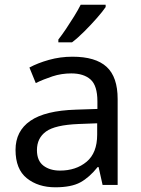

<svg xmlns="http://www.w3.org/2000/svg" viewBox="-20 -786 601 816"><path d="M288 -545Q386 -545 433 -502Q480 -459 480 -365V0H416L399 -76H395Q360 -32 321.5 -11Q283 10 215 10Q142 10 94 -28.5Q46 -67 46 -149Q46 -229 109 -272.5Q172 -316 303 -320L394 -323V-355Q394 -422 365 -448Q336 -474 283 -474Q241 -474 203 -461.5Q165 -449 132 -433L105 -499Q140 -518 188 -531.5Q236 -545 288 -545ZM314 -259Q214 -255 175.5 -227Q137 -199 137 -148Q137 -103 164.5 -82Q192 -61 235 -61Q303 -61 348 -98.5Q393 -136 393 -214V-262ZM429 -756Q417 -738 392 -709.5Q367 -681 338.5 -652.5Q310 -624 286 -606H228V-618Q243 -637 260.5 -663Q278 -689 295 -716.5Q312 -744 323 -766H429Z"/></svg>

Font: Noto Sans Old Sogdian
Style: Regular
Weight: 400
Designer: Monotype Design Team
Foundry: Monotype Imaging Inc.
Version: Version 2.002; ttfautohint (v1.8.4.7-5d5b)